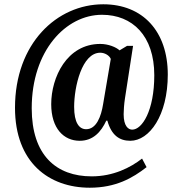

<svg xmlns="http://www.w3.org/2000/svg" viewBox="-20 -734 842 896"><path d="M399 142C520 142 599 97 664 46L643 6C589 48 509 89 408 89C243 89 128 -9 128 -229C128 -497 287 -665 456 -665C598 -665 700 -567 700 -383C700 -217 643 -129 597 -129C579 -129 557 -145 557 -201C557 -216 559 -248 563 -274L601 -520H573L538 -499C522 -514 485 -529 448 -529C292 -529 219 -373 219 -248C219 -134 278 -77 352 -77C415 -77 452 -119 476 -171H481C500 -103 537 -77 588 -77C677 -77 763 -195 763 -386C763 -588 646 -714 462 -714C245 -714 50 -531 50 -231C50 25 209 142 399 142ZM382 -131C349 -131 326 -162 326 -235C326 -329 362 -488 448 -488C468 -488 490 -476 497 -459L461 -247C452 -191 430 -131 382 -131Z"/></svg>

Font: Noto Serif Condensed
Style: Bold
Weight: 700
Width: 3
Designer: Monotype Design Team
Foundry: Monotype Imaging Inc.
Version: Version 2.015